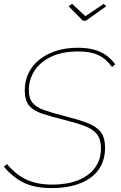

<svg xmlns="http://www.w3.org/2000/svg" viewBox="-21 -960 620 985"><path d="M244 5Q160 5 103.5 -21.5Q47 -48 -1 -105L15 -118Q36 -93 59.5 -73.5Q83 -54 111 -40.5Q139 -27 172.5 -20Q206 -13 248 -13Q323 -13 379 -35Q435 -57 466 -99Q497 -141 497 -199Q497 -246 476 -272Q455 -298 412.5 -314Q370 -330 305 -346Q241 -362 196.5 -376.5Q152 -391 129 -417.5Q106 -444 106 -496Q106 -545 125.5 -585Q145 -625 181 -654Q217 -683 267 -699Q317 -715 378 -715Q423 -715 458.5 -706Q494 -697 521.5 -678Q549 -659 570 -630L554 -616Q538 -638 520 -653.5Q502 -669 480.5 -678.5Q459 -688 434.5 -692Q410 -696 380 -696Q298 -696 241.5 -669Q185 -642 156 -597Q127 -552 127 -498Q127 -455 146.5 -432Q166 -409 206 -395Q246 -381 309 -365Q380 -347 426.5 -329.5Q473 -312 495.5 -283Q518 -254 518 -201Q518 -149 497.5 -110Q477 -71 440 -45.5Q403 -20 353 -7.5Q303 5 244 5ZM331 -928 349 -940 417 -877 511 -940 524 -928 420 -854H404Z"/></svg>

Font: Raleway Thin
Style: Italic
Weight: 100
Italic angle: -12°
Designer: Matt McInerney, Pablo Impallari, Rodrigo Fuenzalida
Foundry: Matt McInerney, Pablo Impallari, Rodrigo Fuenzalida
Version: Version 4.026